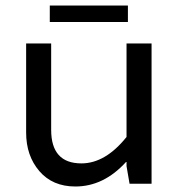

<svg xmlns="http://www.w3.org/2000/svg" viewBox="-20 -668 650 698"><path d="M254 10Q171 10 123 -46Q75 -102 75 -186V-510H166V-196Q166 -74 276 -74Q363 -74 440 -170V-510H531V0H451L440 -64V-79H438Q357 10 254 10ZM445 -648V-588H161V-648Z"/></svg>

Font: Varela
Style: Regular
Weight: 400
Designer: Joe Prince
Foundry: Joe Prince
Version: Version 1.000